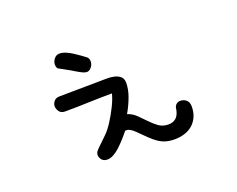

<svg xmlns="http://www.w3.org/2000/svg" viewBox="-86 -700 977 792"><g transform="rotate(-20 402.5 -304.5)"><path d="M212.9 -493.2Q206.1 -495.1 203.1 -501Q200.2 -506.8 200.2 -514.6Q200.2 -528.3 209.5 -540Q218.8 -551.8 233.4 -551.8Q246.1 -551.8 260.3 -545.9Q274.4 -540 288.1 -531.2Q301.8 -522.5 314 -513.7Q326.2 -504.9 334 -499Q343.8 -492.2 343.8 -477.5Q343.8 -463.9 334.5 -452.6Q325.2 -441.4 314.5 -441.4Q304.7 -441.4 287.6 -450.7Q270.5 -460 256.8 -468.8ZM410.2 -221.7Q431.6 -214.8 448.2 -198.7Q464.8 -182.6 481 -165.5Q497.1 -148.4 514.6 -135.7Q532.2 -123 557.6 -123Q576.2 -123 589.4 -133.8Q602.5 -144.5 607.4 -168.9Q608.4 -183.6 616.2 -190.9Q624 -198.2 634.8 -198.2Q649.4 -198.2 660.6 -189Q671.9 -179.7 671.9 -160.2Q671.9 -134.8 663.1 -115.2Q654.3 -95.7 639.2 -82.5Q624 -69.3 603.5 -63Q583 -56.6 560.5 -56.6Q538.1 -56.6 521.5 -61.5Q504.9 -66.4 489.7 -76.7Q474.6 -86.9 458.5 -102.5Q442.4 -118.2 420.9 -139.6Q412.1 -148.4 402.8 -154.3Q393.6 -160.2 385.7 -160.2Q380.9 -160.2 378.9 -159.2Q367.2 -144.5 353.5 -129.4Q339.8 -114.3 326.2 -101.6Q312.5 -88.9 298.3 -81.1Q284.2 -73.2 270.5 -73.2Q254.9 -73.2 246.6 -83Q238.3 -92.8 238.3 -104.5Q238.3 -114.3 246.6 -123.5Q254.9 -132.8 267.6 -144.5Q280.3 -156.2 296.4 -172.4Q312.5 -188.5 328.1 -212.9Q345.7 -240.2 360.4 -270Q375 -299.8 380.9 -323.2Q330.1 -323.2 278.3 -321.3Q226.6 -319.3 173.8 -319.3Q156.2 -319.3 148.4 -331.1Q140.6 -342.8 140.6 -353.5Q140.6 -365.2 148.9 -375.5Q157.2 -385.7 173.8 -385.7Q218.8 -385.7 259.3 -386.7Q299.8 -387.7 343.8 -387.7Q358.4 -387.7 377.4 -388.2Q396.5 -388.7 412.6 -385.3Q428.7 -381.8 439.9 -372.6Q451.2 -363.3 451.2 -343.8Q451.2 -316.4 439.9 -285.2Q428.7 -253.9 410.2 -221.7Z"/></g></svg>

Font: Gamja Flower
Style: Regular
Weight: 400
Designer: YoonDesign Inc.
Foundry: YoonDesign Inc.
Version: Version 3.00;build 20171102